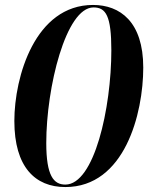

<svg xmlns="http://www.w3.org/2000/svg" viewBox="-20 -745 599 776"><path d="M244 11C484 11 559 -286 559 -472C559 -657 465 -725 356 -725C122 -725 38 -435 38 -256C38 -70 122 11 244 11ZM244 1C197 1 167 -34 167 -167C167 -391 246 -715 358 -715C408 -715 430 -681 430 -542C430 -308 361 1 244 1Z"/></svg>

Font: Noto Serif Display
Style: Bold Italic
Weight: 700
Italic angle: -12°
Designer: Monotype Design Team
Foundry: Monotype Imaging Inc.
Version: Version 2.009